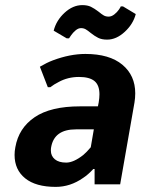

<svg xmlns="http://www.w3.org/2000/svg" viewBox="-20 -721 580 751"><path d="M37 -115Q37 -130 40 -145Q53 -220 115.5 -262.5Q178 -305 293 -305H363L366 -320Q369 -338 369 -352Q369 -388 349.5 -404Q330 -420 289 -420Q245 -420 209 -400Q191 -391 177 -380H167L136 -460Q163 -476 187 -485Q254 -510 314 -510Q408 -510 458.5 -468Q509 -426 509 -356Q509 -338 506 -320L450 0H350V-60H345Q325 -38 305 -25Q255 10 198 10Q120 10 78.5 -23.5Q37 -57 37 -115ZM306 -115Q319 -126 335 -145L347 -215H277Q192 -215 180 -145Q179 -141 179 -132Q179 -111 194.5 -98Q210 -85 239 -85Q268 -85 306 -115ZM511 -666Q501 -627 468 -596.5Q435 -566 399 -566Q378 -566 364 -573Q350 -580 335 -592Q323 -602 315 -606.5Q307 -611 297 -611Q286 -611 275.5 -602Q265 -593 258.5 -583.5Q252 -574 250 -571H241L190 -601Q200 -641 232.5 -671Q265 -701 302 -701Q322 -701 335.5 -694.5Q349 -688 366 -675Q378 -665 386 -660.5Q394 -656 405 -656Q416 -656 427 -664.5Q438 -673 445.5 -684Q453 -695 452 -696H461Z"/></svg>

Font: Scada
Style: Bold Italic
Weight: 700
Italic angle: -10°
Version: Version 4.000